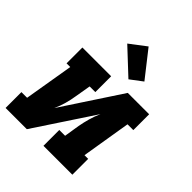

<svg xmlns="http://www.w3.org/2000/svg" viewBox="-214 -902 1029 1029"><g transform="rotate(45 300.0 -387.5)"><path d="M3 0V-120H46L93 -400H65V-520H283V-400H240L225 -312Q220 -279 211 -247Q202 -215 188 -184L409 -520H571V-400H527L481 -120H509V0H290V-120H334L348 -208Q354 -241 363 -273Q372 -305 386 -336L164 0ZM360 -574 220 -705 312 -775 429 -626Z"/></g></svg>

Font: Iosevka Etoile Heavy Oblique
Style: Regular
Weight: 900
Italic angle: -9°
Designer: Belleve Invis
Foundry: Belleve Invis
Version: Version 15.5.2; ttfautohint (v1.8.4)